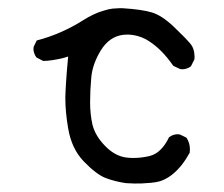

<svg xmlns="http://www.w3.org/2000/svg" viewBox="-20 -447 540 462"><path d="M137.2 -210.9Q137.2 -177.7 144 -138.2Q152.3 -88.9 181.6 -58.6Q211.9 -27.3 233.9 -18.8Q255.9 -10.3 283.2 -6.3Q295.9 -5.4 303.7 -5.4Q311.5 -5.4 321 -5.6Q330.6 -5.9 343 -7.1Q355.5 -8.3 364.3 -10.7Q392.6 -19.5 417 -49.8Q427.7 -63.5 436.5 -79.6Q437 -84 437 -87.9Q437 -103 428.7 -115.7L412.6 -123.5Q410.6 -124 406.7 -124Q402.8 -124 397.2 -122.3Q391.6 -120.6 386.7 -116.7Q378.4 -99.1 366.7 -87.2Q355 -75.2 338.9 -71.3Q319.3 -66.9 300.8 -66.9Q292.5 -66.9 284.2 -67.9Q256.8 -71.3 233.2 -95.5Q209.5 -119.6 202.6 -146.5Q196.8 -171.9 196.8 -200.9Q196.8 -230 199.7 -261.2Q202.6 -292.5 222.2 -325.2Q243.2 -359.4 276.9 -363.3Q281.7 -363.8 287.4 -363.8Q293 -363.8 301.3 -362.5Q309.6 -361.3 320.1 -357.4Q330.6 -353.5 338.9 -347.7Q354 -337.9 368.2 -323.7Q382.3 -309.6 397 -288.6L413.6 -280.8Q415.5 -280.3 419.4 -280.3Q423.3 -280.3 429 -282Q434.6 -283.7 439.5 -287.6L447.8 -304.2Q448.2 -306.6 448.2 -310.5Q448.2 -314.5 447.3 -320.8Q445.3 -333 438.5 -341.3Q425.8 -356.4 397.7 -383.1Q369.6 -409.7 345.7 -417Q321.8 -424.3 275.4 -427.2Q272 -427.2 266.4 -427.2Q260.7 -427.2 251.2 -426.3Q241.7 -425.3 229.5 -421.4Q205.6 -414.6 180.2 -398.4Q127.9 -365.2 68.4 -349.6L61 -334.5Q60.5 -332.5 60.5 -328.6Q60.5 -324.7 62.3 -319.1Q64 -313.5 67.9 -308.6L84 -300.3Q105.5 -300.8 132.8 -307.6L144 -311Q140.1 -270 138.7 -245.1Q137.2 -220.2 137.2 -210.9Z"/></svg>

Font: NaikaiFont
Style: Light
Weight: 300
Version: Version 1.89